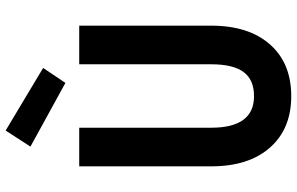

<svg xmlns="http://www.w3.org/2000/svg" viewBox="-206 -834 1053 681"><g transform="rotate(-90 320.5 -493.5)"><path d="M141 -912 198 -1000 420 -867 367 -788ZM71 -739H208V-271Q208 -119 320 -119Q378 -119 405.5 -156Q433 -193 433 -271V-739H570V-271Q570 -138 503.5 -62.5Q437 13 320 13Q204 13 137.5 -62.5Q71 -138 71 -271Z"/></g></svg>

Font: Involve
Style: Bold
Weight: 700
Designer: Stefan Peev
Foundry: Context Ltd.
Version: Version 1.001